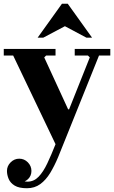

<svg xmlns="http://www.w3.org/2000/svg" viewBox="-38 -740 606 1020"><path d="M257 26 32 -445H-18V-480H257V-445H207L197 -435L324 -159H329L439 -435L429 -445H359V-480H548V-445H488L309 0ZM105 260Q63 260 40 246Q17 232 8 210.5Q-1 189 -1 168Q-1 142 18.5 122.5Q38 103 64 103Q91 103 110 122.5Q129 142 129 168Q129 194 111 211.5Q93 229 64 229Q45 229 36 218.5Q27 208 24 194Q21 180 21 168H51Q51 183 57.5 196Q64 209 77 217Q90 225 108 225Q142 225 167 199Q192 173 213.5 127.5Q235 82 257 26L309 0Q290 49 270.5 95.5Q251 142 228.5 179Q206 216 176 238Q146 260 105 260ZM162 -540 291 -720H322L451 -540H421L267 -622H347L192 -540Z"/></svg>

Font: Brygada 1918
Style: Bold
Weight: 700
Designer: Mateusz Machalski | Borys Kosmynka | Przemek Hoffer
Foundry: NIEPODLEGLA 2018
Version: Version 3.006